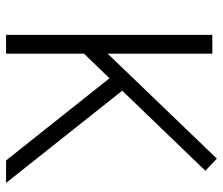

<svg xmlns="http://www.w3.org/2000/svg" viewBox="-71 -664 735 633"><g transform="rotate(90 296.5 -347.5)"><path d="M509 0 238 -341 157 -257V0H95V-680H157V-335L503 -695L543 -657L279 -383L583 0Z"/></g></svg>

Font: Catamaran Thin Light
Style: Regular
Weight: 300
Version: Version 2.000